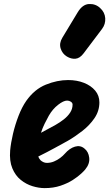

<svg xmlns="http://www.w3.org/2000/svg" viewBox="-20 -934 548 963"><path d="M204 9.5Q175 9.5 143 -0.2Q111 -10 84 -31.8Q57 -53.5 41.8 -90Q26.5 -126.5 31 -180Q34.5 -217.5 45.2 -263.2Q56 -309 73 -353Q90 -397 112 -428.5Q153 -486.5 210 -509.5Q267 -532.5 321.5 -532.5Q365.5 -532.5 401 -518.5Q436.5 -504.5 457.5 -479.5Q478.5 -454.5 478.5 -420.5Q478.5 -377.5 453.8 -341.2Q429 -305 392.5 -276.8Q356 -248.5 320.5 -228Q292.5 -212.5 254.5 -191.8Q216.5 -171 172 -149Q173 -145 176 -140Q179 -135 183.5 -130Q189 -125 197.2 -121Q205.5 -117 215 -117Q233.5 -117 250.5 -124Q267.5 -131 281.8 -141.8Q296 -152.5 305 -163Q329 -190.5 356 -198.5Q383 -206.5 403.5 -189Q424 -173 427.5 -142.8Q431 -112.5 407.5 -84Q403 -78 387 -63Q371 -48 345 -31.2Q319 -14.5 283.5 -2.5Q248 9.5 204 9.5ZM185.5 -268Q197.5 -275 217 -285Q236.5 -295 258.5 -307.5Q280.5 -320 300 -335.2Q319.5 -350.5 331.8 -369.2Q344 -388 344 -409.5Q344 -418 335.5 -423.8Q327 -429.5 316.5 -429.5Q298.5 -429.5 271.2 -408.2Q244 -387 225 -354Q214.5 -335.5 203.8 -313.5Q193 -291.5 185.5 -268ZM315.5 -650.5Q292.5 -664.5 284.2 -690.8Q276 -717 292.5 -744.5L369.5 -872Q393.5 -912 426.2 -913.8Q459 -915.5 482 -894Q505.5 -873 507.8 -843Q510 -813 491.5 -788.5L399 -666Q380.5 -641.5 358.8 -639.5Q337 -637.5 315.5 -650.5Z"/></svg>

Font: Edu QLD Hand
Style: Regular
Weight: 400
Designer: Tina and Corey Anderson, Eben Sorkin
Foundry: Sorkin Type Co.
Version: Version 2.000